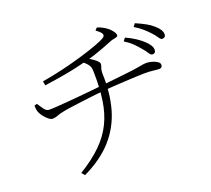

<svg xmlns="http://www.w3.org/2000/svg" viewBox="-134 -931 1268 1154"><g transform="rotate(-20 500.0 -354.0)"><path d="M805 -543Q789 -563 768 -584Q747 -605 715 -625L730 -644Q767 -627 793 -609.5Q819 -592 836 -576Q873 -542 873 -514Q873 -503 867 -497.5Q861 -492 853 -492Q841 -492 831.5 -508Q822 -524 805 -543ZM892 -610Q874 -630 853.5 -648Q833 -666 801 -686L815 -705Q852 -689 879 -674Q906 -659 923 -643Q961 -611 961 -582Q961 -571 955 -565.5Q949 -560 939 -560Q929 -560 919 -576Q909 -592 892 -610ZM592 -759Q617 -751 634.5 -740Q652 -729 661 -721Q670 -713 680.5 -699Q691 -685 691 -674Q691 -667 683 -664Q675 -661 663 -659Q651 -657 639 -652Q612 -641 583 -630Q554 -619 523.5 -609Q493 -599 461 -591Q431 -584 398.5 -576Q366 -568 316 -559Q266 -550 182 -538L177 -565Q243 -576 310.5 -592Q378 -608 438.5 -626Q499 -644 543.5 -660.5Q588 -677 606 -689Q617 -697 613 -709.5Q609 -722 578 -744ZM205 31Q290 -21 345 -75Q400 -129 431 -192Q462 -255 473.5 -333Q485 -411 483 -511Q483 -531 479.5 -543.5Q476 -556 465.5 -568Q455 -580 434 -597L457 -611Q472 -605 491.5 -593Q511 -581 525.5 -568Q540 -555 540 -546Q540 -538 537 -530.5Q534 -523 531.5 -513Q529 -503 529 -486Q534 -363 505.5 -262Q477 -161 408 -83Q339 -5 222 51ZM79 -445 96 -451Q110 -429 123.5 -410.5Q137 -392 155 -392Q175 -392 210.5 -394.5Q246 -397 288 -400.5Q330 -404 372 -408Q414 -412 448.5 -415.5Q483 -419 502 -421Q536 -425 577 -429Q618 -433 654 -437.5Q690 -442 709 -444Q741 -449 755.5 -451.5Q770 -454 778 -455.5Q786 -457 797 -457Q813 -457 832 -452Q851 -447 865.5 -437.5Q880 -428 880 -416Q880 -409 876 -402.5Q872 -396 857 -396Q847 -396 824 -399Q801 -402 766 -402Q750 -402 717 -400.5Q684 -399 645 -397Q606 -395 569 -392.5Q532 -390 506 -388Q481 -386 441.5 -381.5Q402 -377 359 -371.5Q316 -366 280.5 -361Q245 -356 228 -352Q206 -348 189 -341Q172 -334 155 -334Q145 -334 130.5 -345.5Q116 -357 104 -372.5Q92 -388 87 -400Q80 -415 79 -445Z"/></g></svg>

Font: Noto Serif TC
Style: Regular
Weight: 200
Designer: Ryoko NISHIZUKA 西塚涼子 (kana & ideographs); Frank Grießhammer (Latin, Greek & Cyrillic); Wenlong ZHANG 张文龙 (bopomofo); San
Foundry: Adobe
Version: Version 2.001;hotconv 1.1.0;makeotfexe 2.6.0